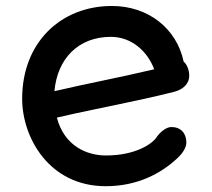

<svg xmlns="http://www.w3.org/2000/svg" viewBox="-20 -622 725 656"><path d="M174.3 -220.2C311.5 -252 442.9 -274.9 574.2 -308.1C604 -315.4 626.5 -334.5 626.5 -363.3C626.5 -380.9 620.1 -400.9 607.4 -411.6C584 -523.4 487.8 -601.6 362.3 -601.6C188 -601.6 55.7 -477.1 55.7 -284.7C55.7 -151.9 147.9 14.2 341.3 14.2C450.2 14.2 530.3 -29.8 584.5 -80.1C609.4 -102.5 616.7 -122.6 616.7 -134.8C616.7 -167 597.7 -188 565.4 -188C548.3 -188 526.4 -170.9 513.7 -151.4C499.5 -130.9 443.8 -90.8 341.8 -90.8C276.9 -90.8 199.7 -123 174.3 -220.2ZM166 -310.5C175.8 -421.9 248 -496.1 358.9 -496.1C430.2 -496.1 484.4 -445.8 506.8 -385.3C390.1 -357.4 275.9 -336.4 166 -310.5Z"/></svg>

Font: Autour One
Style: Regular
Weight: 400
Designer: Eben Sorkin
Foundry: Eben Sorkin
Version: Version 1.002